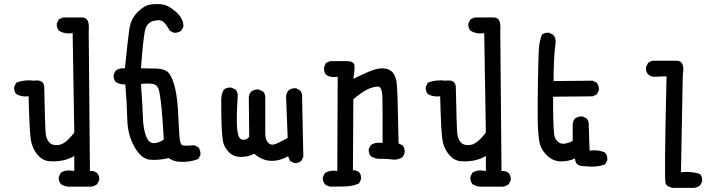

<svg xmlns="http://www.w3.org/2000/svg" viewBox="-20 -780 3540 933"><path d="M325 127Q298 129 276 115Q263 99 266 78L276 59Q299 43 341 51V-22Q312 -5 280 0.5Q248 6 217 3Q186 0 161.5 -29Q137 -58 130 -100Q123 -142 119 -312Q84 -308 59 -323Q47 -337 49 -358L59 -378Q98 -394 145 -388Q194 -395 195 -356Q199 -159 202 -131Q205 -103 220.5 -87Q236 -71 267.5 -76Q299 -81 341 -136L333 -619Q296 -613 266 -631Q254 -645 256 -666L266 -686L286 -695H382Q417 -693 411 -631L417 51Q438 49 452 61Q464 75 462 96L452 115Q438 125 423 127Z M849 6Q822 4 800 -12Q750 0 708 -4Q666 -8 633 -67Q600 -126 598.5 -200Q597 -274 589 -370Q562 -368 542 -382Q530 -396 532 -417L542 -437Q562 -451 587 -448Q601 -588 608.5 -638Q616 -688 647.5 -720Q679 -752 706 -757Q733 -762 765 -759Q797 -756 835 -722.5Q873 -689 871 -650L861 -631Q845 -619 824 -621L805 -631Q787 -663 773 -674.5Q759 -686 728.5 -679Q698 -672 687.5 -642Q677 -612 665 -448Q702 -448 737 -447Q772 -446 791 -433.5Q810 -421 825 -373Q840 -325 844.5 -248Q849 -171 851.5 -123Q854 -75 869.5 -73Q885 -71 925 -74L944 -64Q956 -48 954 -27L944 -8Q902 10 849 6ZM776 -102Q770 -203 765.5 -250.5Q761 -298 754.5 -333Q748 -368 722.5 -372Q697 -376 665 -372Q673 -263 674.5 -209Q676 -155 689.5 -119Q703 -83 728.5 -84.5Q754 -86 776 -102Z M1409 12 1390 2 1380 -20Q1337 3 1295.5 1.5Q1254 0 1215 -33Q1186 -17 1149.5 -17.5Q1113 -18 1090.5 -42.5Q1068 -67 1063.5 -93.5Q1059 -120 1057 -166Q1055 -212 1055 -296Q1055 -323 1068 -345Q1084 -357 1105 -354L1125 -345Q1137 -331 1135 -310Q1128 -202 1132.5 -153Q1137 -104 1158 -101Q1179 -98 1191 -116L1189 -308Q1191 -324 1201 -335Q1217 -347 1238 -345L1259 -335Q1271 -321 1269 -300Q1269 -159 1269 -131Q1269 -103 1283 -87Q1297 -71 1321 -81Q1345 -91 1378 -110L1370 -313Q1372 -329 1382 -341Q1398 -353 1419 -351L1438 -341Q1450 -327 1448 -306L1454 -18L1444 2Q1430 14 1409 12Z M1586 127Q1570 125 1559 115Q1547 101 1549 80L1559 61Q1584 45 1619 51L1621 -407Q1588 -401 1564 -417Q1552 -433 1555 -454L1564 -474L1584 -483H1668Q1699 -482 1702 -463Q1705 -444 1697 -397Q1738 -417 1776.5 -433.5Q1815 -450 1845.5 -447.5Q1876 -445 1890.5 -425Q1905 -405 1908 -372Q1911 -339 1912 -296.5Q1913 -254 1917 -83L1937 -73Q1949 -57 1946 -36L1937 -17Q1914 -1 1885 -5Q1856 -9 1830 -8Q1804 -7 1782 -21Q1770 -35 1772 -56L1782 -75Q1805 -91 1839 -85Q1840 -263 1838 -310.5Q1836 -358 1818 -359Q1800 -360 1772 -348.5Q1744 -337 1697 -298L1695 47Q1713 47 1725 57Q1737 71 1734 92L1725 111Q1694 125 1658.5 126Q1623 127 1586 127Z M2325 127Q2298 129 2276 115Q2263 99 2266 78L2276 59Q2299 43 2341 51V-22Q2312 -5 2280 0.5Q2248 6 2217 3Q2186 0 2161.5 -29Q2137 -58 2130 -100Q2123 -142 2119 -312Q2084 -308 2059 -323Q2047 -337 2049 -358L2059 -378Q2098 -394 2145 -388Q2194 -395 2195 -356Q2199 -159 2202 -131Q2205 -103 2220.5 -87Q2236 -71 2267.5 -76Q2299 -81 2341 -136L2333 -619Q2296 -613 2266 -631Q2254 -645 2256 -666L2266 -686L2286 -695H2382Q2417 -693 2411 -631L2417 51Q2438 49 2452 61Q2464 75 2462 96L2452 115Q2438 125 2423 127Z M2812 27Q2776 26 2774 -10Q2739 6 2701.5 4Q2664 2 2635.5 -27Q2607 -56 2600.5 -94Q2594 -132 2593 -195.5Q2592 -259 2594 -376Q2596 -493 2598 -534.5Q2600 -576 2613 -611Q2627 -623 2648 -621L2668 -611Q2682 -595 2680 -574Q2674 -529 2672 -482Q2670 -435 2670 -386L2860 -388L2880 -378Q2892 -362 2890 -341L2880 -321L2860 -312L2668 -310Q2667 -254 2668.5 -202.5Q2670 -151 2673 -126Q2676 -101 2697 -87Q2718 -73 2763 -95V-177Q2765 -193 2774 -204Q2790 -216 2812 -214L2831 -204Q2843 -190 2841 -169L2845 -48Q2888 -54 2921 -38Q2933 -23 2931 -2L2921 18Q2883 35 2812 27Z M3250 133Q3222 128 3214.5 112Q3207 96 3219 -409L3156 -407Q3140 -409 3129 -419Q3117 -433 3119 -454L3129 -474Q3141 -484 3156 -485H3268Q3310 -484 3298 -417L3289 57Q3341 51 3382 66Q3394 80 3392 102L3382 121Q3368 131 3353 133Z"/></svg>

Font: NaniFont Regular
Style: Regular
Weight: 400
Designer: Nanigashitei
Version: Version 1.036